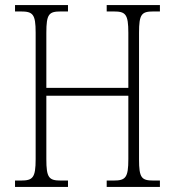

<svg xmlns="http://www.w3.org/2000/svg" viewBox="-20 -734 686 754"><path d="M39 0H247V-25H219C172 -25 162 -36 162 -109V-358H484V-109C484 -36 473 -25 426 -25H399V0H608V-25H583C536 -25 526 -35 526 -108V-605C526 -679 536 -689 583 -689H608V-714H399V-689H426C473 -689 484 -679 484 -605V-389H162V-605C162 -679 172 -689 219 -689H247V-714H39V-689H61C109 -689 120 -679 120 -606V-109C120 -36 109 -25 62 -25H39Z"/></svg>

Font: Noto Serif Georgian Condensed ExtraLight
Style: Regular
Weight: 200
Width: 3
Designer: Monotype Design Team, Akaki Razmadze
Foundry: Google LLC
Version: Version 2.003